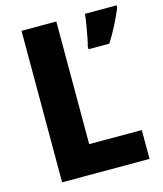

<svg xmlns="http://www.w3.org/2000/svg" viewBox="-108 -794 740 874"><g transform="rotate(-15 262.0 -357.0)"><path d="M76 0V-714H240V-136H488V0ZM524 -703Q509 -667 490 -629.5Q471 -592 447 -554H349V-567Q354 -586 359 -612.5Q364 -639 368.5 -666Q373 -693 375 -714H524Z"/></g></svg>

Font: Noto Sans Devanagari UI SemiCondensed ExtraBold
Style: Regular
Weight: 800
Width: 4
Designer: Jelle Bosma - Monotype Design Team
Foundry: Monotype Imaging Inc.
Version: Version 2.004; ttfautohint (v1.8.4.7-5d5b)